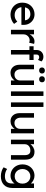

<svg xmlns="http://www.w3.org/2000/svg" viewBox="1646 -2458 1042 4373"><g transform="rotate(90 2166.5 -271.0)"><path d="M317 10Q236 10 173.5 -24.5Q111 -59 75.5 -119Q40 -179 40 -257Q40 -340 74.5 -402.5Q109 -465 169.5 -500.5Q230 -536 308 -537Q376 -536 430.5 -503Q485 -470 516.5 -413Q548 -356 546 -282L545 -238H143Q152 -167 201.5 -125.5Q251 -84 327 -84Q366 -84 399.5 -97Q433 -110 472 -144L524 -71Q487 -35 430 -12.5Q373 10 317 10ZM308 -442Q173 -442 147 -320H441V-327Q438 -360 419 -386Q400 -412 371 -427Q342 -442 308 -442Z M658 0V-525H762V-426Q785 -473 829 -504.5Q873 -536 922 -536Q939 -536 954.5 -533Q970 -530 979 -526L952 -414Q940 -419 925.5 -422.5Q911 -426 897 -426Q861 -426 830.5 -408Q800 -390 781 -359Q762 -328 762 -290V0Z M1118 0V-421H1034V-516H1118V-584Q1118 -652 1161.5 -695.5Q1205 -739 1274 -739Q1306 -739 1334 -727Q1362 -715 1379 -695L1344 -616Q1331 -628 1315.5 -635.5Q1300 -643 1286 -643Q1222 -643 1222 -584V-516H1346V-421H1222V0Z M1638 10Q1554 10 1504 -47Q1454 -104 1454 -201V-525H1557V-229Q1557 -160 1589.5 -120Q1622 -80 1680 -80Q1737 -80 1774.5 -116Q1812 -152 1812 -209V-525H1915V0H1812V-84Q1786 -42 1739.5 -16Q1693 10 1638 10ZM1785 -642Q1752 -642 1734 -659Q1716 -676 1716 -707Q1716 -736 1734.5 -754Q1753 -772 1785 -772Q1818 -772 1836 -755Q1854 -738 1854 -707Q1854 -678 1835.5 -660Q1817 -642 1785 -642ZM1585 -642Q1552 -642 1534 -659Q1516 -676 1516 -707Q1516 -736 1534.5 -754Q1553 -772 1585 -772Q1618 -772 1636 -755Q1654 -738 1654 -707Q1654 -678 1635.5 -660Q1617 -642 1585 -642Z M2061 0V-740H2164V0Z M2312 0V-740H2415V0Z M2740 10Q2656 10 2606 -47Q2556 -104 2556 -201V-525H2659V-229Q2659 -160 2691.5 -120Q2724 -80 2782 -80Q2839 -80 2876.5 -116Q2914 -152 2914 -209V-525H3017V0H2914V-84Q2888 -42 2841.5 -16Q2795 10 2740 10Z M3161 0V-525H3264V-443Q3290 -482 3337.5 -509Q3385 -536 3436 -536Q3616 -536 3616 -320V0H3513V-313Q3513 -448 3402 -442Q3363 -442 3331.5 -425.5Q3300 -409 3282 -381Q3264 -353 3264 -318V0Z M3991 230Q3935 230 3879.5 212.5Q3824 195 3790 167L3828 87Q3858 110 3902.5 124Q3947 138 3991 138Q4158 138 4158 -20V-83Q4144 -58 4116.5 -37Q4089 -16 4054.5 -3Q4020 10 3984 10Q3909 10 3850.5 -25.5Q3792 -61 3758 -122.5Q3724 -184 3724 -263Q3724 -342 3757.5 -403.5Q3791 -465 3849.5 -500.5Q3908 -536 3981 -536Q4036 -536 4084 -511Q4132 -486 4158 -454V-525H4261V-32Q4261 93 4189 161.5Q4117 230 3991 230ZM3995 -85Q4044 -85 4082 -108Q4120 -131 4141 -171Q4162 -211 4162 -263Q4162 -315 4140.5 -355.5Q4119 -396 4081.5 -419Q4044 -442 3995 -442Q3947 -442 3909.5 -418.5Q3872 -395 3850.5 -354.5Q3829 -314 3829 -263Q3829 -212 3850.5 -171.5Q3872 -131 3909.5 -108Q3947 -85 3995 -85Z"/></g></svg>

Font: Lexend
Style: Regular
Weight: 400
Designer: Bonnie Shaver-Troup, Thomas Jockin
Foundry: Lexend
Version: Version 1.007; ttfautohint (v1.8.3)